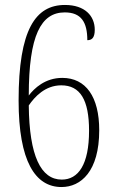

<svg xmlns="http://www.w3.org/2000/svg" viewBox="-20 -744 469 774"><path d="M228 10C306 10 380 -53 380 -219C380 -354 326 -430 231 -430C162 -430 118 -388 96 -359C96 -601 145 -694 241 -694C307 -694 332 -655 332 -582C349 -582 362 -590 362 -624C362 -680 322 -724 242 -724C123 -724 55 -625 55 -339C55 -94 122 10 228 10ZM229 -20C145 -20 98 -115 96 -319C120 -354 162 -400 227 -400C303 -400 339 -342 339 -217C339 -81 296 -20 229 -20Z"/></svg>

Font: Noto Serif Khmer ExtraCondensed ExtraLight
Style: Regular
Weight: 200
Width: 2
Designer: Danh Hong and the Monotype Design Team
Foundry: Monotype Imaging Inc.
Version: Version 2.004